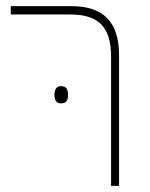

<svg xmlns="http://www.w3.org/2000/svg" viewBox="-20 -604 486 624"><path d="M341 0H367V-424C367 -536 313 -584 212 -584H15V-557H207C295 -557 341 -522 341 -420ZM157 -296C157 -281 161 -268 178 -268C198 -268 201 -281 201 -296C201 -311 198 -324 178 -324C162 -324 157 -311 157 -296Z"/></svg>

Font: Noto Sans Hebrew SemiCondensed Thin
Style: Regular
Weight: 100
Width: 4
Designer: Monotype Design Team
Foundry: Monotype Imaging Inc.
Version: Version 2.004